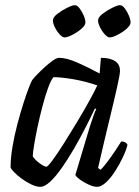

<svg xmlns="http://www.w3.org/2000/svg" viewBox="-20 -724 538 744"><path d="M136 0Q121 0 102 -9Q83 -18 65 -31Q47 -44 35 -56.5Q23 -69 21 -75Q21 -112 28.5 -156Q36 -200 47.5 -243.5Q59 -287 71 -324.5Q83 -362 92.5 -386Q102 -410 105 -414Q110 -421 123.5 -435Q137 -449 153.5 -464Q170 -479 185 -489.5Q200 -500 209 -500Q238 -500 281 -481Q324 -462 366 -439L371 -500Q406 -500 425.5 -487.5Q445 -475 445 -449Q445 -437 434 -387.5Q423 -338 403.5 -258Q384 -178 360 -73L370 -66Q380 -76 395 -95.5Q410 -115 425 -137.5Q440 -160 450 -176Q459 -176 465.5 -172Q472 -168 474 -163Q469 -142 456 -114.5Q443 -87 426 -60.5Q409 -34 390.5 -17Q372 0 356 0Q343 0 324 -8.5Q305 -17 290 -28Q275 -39 272 -46L328 -233Q336 -257 342.5 -276Q349 -295 353 -301L348 -304Q332 -270 311 -229Q290 -188 266.5 -147.5Q243 -107 219.5 -73.5Q196 -40 174.5 -20Q153 0 136 0ZM160 -78Q165 -78 183.5 -103Q202 -128 227 -167.5Q252 -207 278.5 -251Q305 -295 326 -333Q347 -371 357 -393Q311 -409 264 -417Q217 -425 187 -425Q177 -413 166 -382.5Q155 -352 144.5 -312Q134 -272 125.5 -232Q117 -192 112 -161Q107 -130 107 -118Q116 -104 134 -91Q152 -78 160 -78ZM405 -579Q397 -579 386 -591Q375 -603 367.5 -618.5Q360 -634 360 -645Q360 -657 377.5 -670.5Q395 -684 415.5 -694Q436 -704 445 -704Q454 -704 463.5 -691.5Q473 -679 479.5 -663.5Q486 -648 486 -637Q486 -626 470.5 -612.5Q455 -599 435.5 -589Q416 -579 405 -579ZM230 -579Q222 -579 211 -591Q200 -603 192.5 -618.5Q185 -634 185 -645Q185 -657 202.5 -670.5Q220 -684 240.5 -694Q261 -704 270 -704Q279 -704 288.5 -691.5Q298 -679 304.5 -663.5Q311 -648 311 -637Q311 -626 295.5 -612.5Q280 -599 260.5 -589Q241 -579 230 -579Z"/></svg>

Font: Texturina 72pt 72pt Medium
Style: Italic
Weight: 500
Italic angle: -11°
Designer: Guillermo Torres Carreño
Foundry: Omnibus-Type
Version: Version 1.002; ttfautohint (v1.8.3)